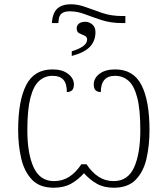

<svg xmlns="http://www.w3.org/2000/svg" viewBox="-20 -869 785 899"><path d="M223 -761Q226 -809 248.5 -829Q271 -849 312 -849Q346 -849 382 -835.5Q418 -822 459.5 -808Q501 -794 552 -794H567V-761H553Q498 -761 455.5 -775Q413 -789 377.5 -802.5Q342 -816 307 -816Q282 -816 269.5 -806.5Q257 -797 255 -777L253 -761ZM316 -629Q348 -638 368 -652Q388 -666 388 -684Q388 -697 376 -702Q364 -707 351.5 -713Q339 -719 339 -736Q339 -749 349 -758Q359 -767 380 -767Q397 -767 412 -754.5Q427 -742 427 -719Q427 -678 401.5 -650.5Q376 -623 316 -607ZM232 10Q166 10 130 -27.5Q94 -65 79.5 -126.5Q65 -188 65 -260Q65 -397 102.5 -470.5Q140 -544 226 -544Q272 -544 299 -523Q326 -502 326 -474Q326 -454 317 -446Q308 -438 293 -438Q293 -478 276.5 -496Q260 -514 226 -514Q190 -514 163.5 -490.5Q137 -467 122.5 -411.5Q108 -356 108 -260Q108 -150 137.5 -85.5Q167 -21 233 -21Q273 -21 304.5 -41.5Q336 -62 361 -100H385Q410 -62 441.5 -41.5Q473 -21 512 -21Q579 -21 608 -85.5Q637 -150 637 -260Q637 -357 622.5 -412.5Q608 -468 581.5 -491Q555 -514 519 -514Q452 -514 452 -438Q437 -438 428 -446Q419 -454 419 -474Q419 -503 446 -523.5Q473 -544 519 -544Q605 -544 642.5 -470.5Q680 -397 680 -260Q680 -188 666 -126.5Q652 -65 615.5 -27.5Q579 10 513 10Q466 10 433 -9Q400 -28 373 -58Q347 -28 313 -9Q279 10 232 10Z"/></svg>

Font: Noto Serif ExtraLight
Style: Regular
Weight: 200
Designer: Monotype Design Team
Foundry: Monotype Imaging Inc.
Version: Version 2.015; ttfautohint (v1.8.4.7-5d5b)